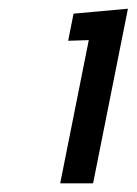

<svg xmlns="http://www.w3.org/2000/svg" viewBox="-20 -741 311 436"><path d="M191.4 -324.7H116.7L181.6 -649.9L134.8 -648.4L147 -710L270.5 -721.2Z"/></svg>

Font: RobotoCondensed-Italic
Style: Italic
Weight: 400
Designer: Google
Version: Version 1.200311; 2013